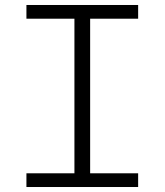

<svg xmlns="http://www.w3.org/2000/svg" viewBox="-20 -750 660 770"><path d="M278.5 0V-730H341.5V0ZM534 -730V-675H86V-730ZM86 -55H534V0H86Z"/></svg>

Font: Monaspace Neon Var
Style: Regular
Weight: 400
Designer: Riley Cran and the Lettermatic Team
Version: Version 1.000 (Monaspace Neon Var)